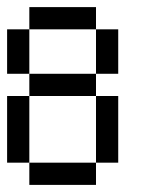

<svg xmlns="http://www.w3.org/2000/svg" viewBox="-20 -520 415 540"><path d="M62.5 -437.5V-500H125V-437.5ZM125 -437.5V-500H187.5V-437.5ZM187.5 -437.5V-500H250V-437.5ZM250 -375V-437.5H312.5V-375ZM250 -312.5V-375H312.5V-312.5ZM0 -375V-437.5H62.5V-375ZM0 -312.5V-375H62.5V-312.5ZM62.5 -250V-312.5H125V-250ZM125 -250V-312.5H187.5V-250ZM187.5 -250V-312.5H250V-250ZM250 -187.5V-250H312.5V-187.5ZM250 -125V-187.5H312.5V-125ZM250 -62.5V-125H312.5V-62.5ZM187.5 0V-62.5H250V0ZM125 0V-62.5H187.5V0ZM62.5 0V-62.5H125V0ZM0 -62.5V-125H62.5V-62.5ZM0 -125V-187.5H62.5V-125ZM0 -187.5V-250H62.5V-187.5Z"/></svg>

Font: AprilSans
Style: Regular
Weight: 400
Designer: typesprite
Version: Version 1.001;PS 001.001;hotconv 1.0.88;makeotf.lib2.5.64775